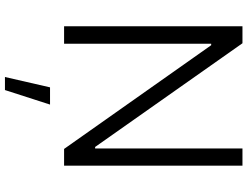

<svg xmlns="http://www.w3.org/2000/svg" viewBox="-130 -617 981 761"><g transform="rotate(90 360.5 -236.5)"><path d="M636.7 0H570.3L159.2 -583H153.3V0H84V-707H151.4L562.5 -123H568.4V-707H636.7ZM326.2 55.7H394.5L336.9 234.4H285.2Z"/></g></svg>

Font: Pretendard JP Light
Style: Regular
Weight: 300
Designer: Base glyphs from Inter by Rasmus Andersson; Hangeul glyphs from Noto Sans CJK(Source Han Sans) by Jang Soo-young and Kan
Foundry: Kil Hyung-jin
Version: Version 1.309